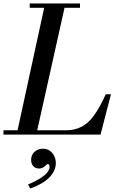

<svg xmlns="http://www.w3.org/2000/svg" viewBox="-42 -774 660 1104"><path d="M129 -729V-754H418V-729H329L172 -25H339Q410 -25 461 -68.5Q512 -112 566 -232H596L536 0H-22V-25H59L212 -729ZM132 310 119 287Q243 234 243 186Q243 169 232 169Q230 169 215.5 182Q201 195 183 195Q162 195 149.5 181.5Q137 168 137 145Q137 116 157 98.5Q177 81 205 81Q238 81 258.5 105.5Q279 130 279 164Q279 208 242 246Q205 284 132 310Z"/></svg>

Font: Libre Bodoni
Style: Italic
Weight: 400
Italic angle: -13°
Designer: Pablo Impallari, Rodrigo Fuenzalida
Foundry: Pablo Impallari, Rodrigo Fuenzalida
Version: Version 1.001